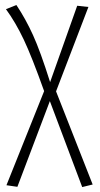

<svg xmlns="http://www.w3.org/2000/svg" viewBox="-20 -550 401 771"><path d="M205.1 -183.1 352.1 190.9 310.1 201.2 180.2 -144 49.8 200.2 5.9 193.8 157.2 -184.1Q107.9 -322.3 75.2 -391.4Q42.5 -460.4 3.9 -513.2L45.9 -529.8Q83 -474.1 112.5 -409.2Q142.1 -344.2 181.2 -220.2L290 -526.9L335 -522Z"/></svg>

Font: Fira Sans Compressed ExtraLight
Style: Regular
Weight: 250
Width: 1
Designer: Carrois Corporate & Edenspiekermann AG
Foundry: Carrois Corporate GbR & Edenspiekermann AG
Version: Version 4.203;PS 004.203;hotconv 1.0.88;makeotf.lib2.5.64775